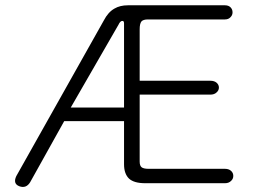

<svg xmlns="http://www.w3.org/2000/svg" viewBox="-20 -708 978 743"><path d="M474.6 -687.5Q444.3 -687.5 422.9 -674.8Q398.4 -661.1 381.8 -628.9L43 -26.4Q29.3 2.9 54.7 12.7Q81.1 22.5 96.7 -2.9L228.5 -239.3H460V-72.3Q460 -35.2 479.5 -16.6Q499 1 542 1H850.6Q865.2 1 874 -7.8Q882.8 -15.6 882.8 -27.3Q882.8 -39.1 874 -46.9Q865.2 -54.7 850.6 -54.7H555.7Q536.1 -54.7 528.3 -60.5Q520.5 -66.4 520.5 -83V-341.8H793.9Q809.6 -341.8 818.4 -350.6Q827.1 -358.4 827.1 -369.1Q827.1 -379.9 818.4 -387.7Q809.6 -395.5 793.9 -395.5H520.5V-594.7Q520.5 -616.2 527.3 -625Q534.2 -632.8 552.7 -632.8H850.6Q864.3 -632.8 872.1 -641.6Q879.9 -649.4 879.9 -660.2Q879.9 -671.9 872.1 -679.7Q864.3 -687.5 850.6 -687.5ZM438.5 -612.3Q445.3 -627 453.1 -627Q460.9 -627.9 460 -614.3V-292H253.9Z"/></svg>

Font: Gulim
Style: Regular
Weight: 400
Version: Version 2.21